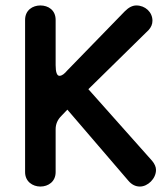

<svg xmlns="http://www.w3.org/2000/svg" viewBox="-20 -668 616 704"><path d="M128 16C157 16 184 -2 184 -37V-194C184 -213 191 -229 205 -243L227 -266L451 -5C463 9 477 16 493 16C522 16 552 -13 552 -45C552 -56 547 -67 538 -78L304 -341L525 -558C534 -568 539 -579 539 -592C539 -624 512 -648 480 -648C466 -648 452 -641 438 -627L227 -410C216 -397 207 -390 198 -390C189 -390 184 -403 184 -429V-595C184 -631 157 -648 128 -648C100 -648 72 -631 72 -595V-37C72 -2 100 16 128 16Z"/></svg>

Font: Dongle
Style: Regular
Weight: 400
Designer: Yanghee Ryu
Foundry: Yanghee Ryu
Version: Version 2.000